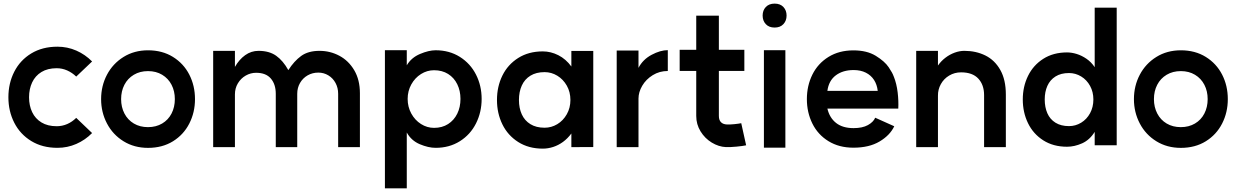

<svg xmlns="http://www.w3.org/2000/svg" viewBox="-20 -796 6794 1052"><path d="M397.6 -150.2 484.6 -67Q447 -28.8 398.2 -7.4Q349.4 14 294.6 14Q212.2 14 151.3 -23.2Q90.4 -60.4 58.2 -123.5Q26 -186.6 26 -263Q26 -340 58.2 -403.1Q90.4 -466.2 151.3 -503.2Q212.2 -540.2 294.6 -540.2Q349.4 -540.2 398.2 -518.8Q447 -497.4 484.6 -459.2L397.6 -376.4Q375.8 -397.6 348.4 -409.9Q321 -422.2 290.6 -422.2Q241.2 -422.2 207.2 -401.5Q173.2 -380.8 156.2 -344.6Q139.2 -308.4 139.2 -263Q139.2 -217.6 156.2 -181.7Q173.2 -145.8 207.2 -125.1Q241.2 -104.4 290.6 -104.4Q321 -104.4 348.4 -116.4Q375.8 -128.4 397.6 -150.2Z M938 -252.9Q938 -296.6 920 -331.4Q902 -366.2 868.6 -386.3Q835.2 -406.4 791 -406.4Q746.8 -406.4 713.2 -386.3Q679.6 -366.2 661.6 -331.4Q643.6 -296.6 643.6 -252.9Q643.6 -209.2 661.8 -174.1Q680 -139 713.4 -119.2Q746.8 -99.4 790.8 -99.4Q834.8 -99.4 868.4 -119.2Q902 -139 920 -174.1Q938 -209.2 938 -252.9ZM1048.4 -252.8Q1048.4 -180.2 1017.2 -119.1Q986 -58 927.7 -21.9Q869.4 14.2 791.1 14.2Q715.5 14.2 656.9 -22Q598.2 -58.2 566.1 -119.5Q534 -180.8 534 -252.7Q534 -325.6 566.1 -386.5Q598.2 -447.4 656.8 -483.9Q715.4 -520.4 791.1 -520.4Q869.2 -520.4 927.6 -484.2Q986 -448 1017.2 -387.2Q1048.4 -326.4 1048.4 -252.8Z M1724.2 -398.2Q1691.8 -398.2 1665.4 -383Q1639 -367.8 1623.8 -341.3Q1608.6 -314.8 1608.6 -282V10.2H1491V-282Q1491 -334.2 1464 -365.7Q1437 -397.2 1383.4 -397.2Q1353.2 -397.2 1326.5 -382Q1299.8 -366.8 1283.5 -339.7Q1267.2 -312.6 1267.2 -278.8V10.2H1148V-517.4H1267.2V-429.4Q1290.4 -470.2 1323.4 -493.8Q1356.4 -517.4 1396.6 -517.4Q1455.2 -517.4 1493.1 -490.5Q1531 -463.6 1559.8 -411.8Q1591.6 -461.4 1630.1 -489.4Q1668.6 -517.4 1730.8 -517.4Q1789 -517.4 1839.6 -490.4Q1890.2 -463.4 1921.1 -410.9Q1952 -358.4 1952 -285.2V10.2H1832.8V-282Q1832.8 -314.8 1818.5 -341.3Q1804.2 -367.8 1779.2 -383Q1754.2 -398.2 1724.2 -398.2Z M2503 -254Q2503 -298.6 2485.4 -334.5Q2467.8 -370.4 2435.2 -390.8Q2402.6 -411.2 2358.2 -411.2Q2320 -411.2 2286.7 -390.3Q2253.4 -369.4 2233.5 -333.3Q2213.6 -297.2 2213.6 -254Q2213.6 -210.4 2233.5 -174Q2253.4 -137.6 2286.7 -116.5Q2320 -95.4 2358.2 -95.4Q2402.6 -95.4 2435.2 -116.3Q2467.8 -137.2 2485.4 -173.1Q2503 -209 2503 -254ZM2619 -254Q2619 -181.2 2588.1 -119.8Q2557.2 -58.4 2499.6 -22.2Q2442 14 2367 14Q2327 14 2280.2 -5.8Q2233.4 -25.6 2208.8 -70V236H2089V-521H2208.8V-438.2Q2233.6 -480.2 2281.6 -500.4Q2329.6 -520.6 2367 -520.6Q2442 -520.6 2499.6 -484.4Q2557.2 -448.2 2588.1 -387.3Q2619 -326.4 2619 -254Z M3105.4 -248.2Q3105.4 -292 3085.6 -326.8Q3065.8 -361.6 3033.5 -381.2Q3001.2 -400.8 2964 -400.8Q2917.8 -400.8 2886.2 -381.3Q2854.6 -361.8 2839 -327.3Q2823.4 -292.8 2823.4 -248.2Q2823.4 -203.6 2839 -169.4Q2854.6 -135.2 2886.2 -115.7Q2917.8 -96.2 2964 -96.2Q3001.2 -96.2 3033.5 -115.6Q3065.8 -135 3085.6 -170Q3105.4 -205 3105.4 -248.2ZM3230.6 9.6 3110.6 10.2V-64.6Q3090 -36.8 3064.7 -18.4Q3039.4 0 3011 9.2Q2982.6 18.4 2954 18.4Q2876.6 18.4 2819.5 -17.8Q2762.4 -54 2732.7 -114.6Q2703 -175.2 2703 -248.2Q2703 -321.6 2732.7 -382Q2762.4 -442.4 2819.5 -478.4Q2876.6 -514.4 2954 -514.4Q2998 -514.4 3039.3 -493.5Q3080.6 -472.6 3110.6 -431.6V-516.8H3230.6Z M3639 -521.2V-407Q3593.4 -407 3556.5 -384.2Q3519.6 -361.4 3499 -326.3Q3478.4 -291.2 3478.4 -256V10.2H3359V-519.2H3478.4V-424.2Q3502.4 -470.2 3550.3 -495.7Q3598.2 -521.2 3639 -521.2Z M3957.6 10Q3917.7 8.2 3879.8 -14.8Q3841.9 -37.8 3818.4 -76.3Q3794.8 -114.8 3794.8 -160.8V-710.2H3918.8V-160.8Q3918.8 -138 3930.5 -126.3Q3942.2 -114.6 3963.6 -114Q3980.8 -113.4 4003.7 -115.7Q4026.6 -118 4041.4 -121L4068.2 0.2Q4048.5 4.3 4015.8 7.4Q3983 10.6 3957.6 10ZM3704 -523.2H4058.4V-407.4H3704Z M4283.2 -521V13.2H4165.6V-521ZM4289.8 -710.8Q4289.8 -682.4 4272.3 -663.7Q4254.9 -645 4224.2 -645Q4193.5 -645 4176.1 -663.6Q4158.6 -682.2 4158.6 -710.7Q4158.6 -739.2 4176.1 -757.7Q4193.7 -776.2 4224.3 -776.2Q4255 -776.2 4272.4 -757.7Q4289.8 -739.1 4289.8 -710.8Z M4657.2 -412.2Q4598.4 -412.2 4559.7 -383.3Q4521 -354.4 4513.4 -298.2H4787.2H4789.2Q4785.4 -332.4 4769 -357.9Q4752.6 -383.4 4724.1 -397.8Q4695.6 -412.2 4657.2 -412.2ZM4901.8 -201H4513.4Q4525.2 -150.6 4561.1 -122.3Q4597 -94 4657 -94Q4705.2 -94 4735.3 -110.6Q4765.4 -127.2 4775.4 -151L4879.8 -104.2Q4856.4 -54.8 4799.4 -20.8Q4742.4 13.2 4656 13.2Q4577.4 13.2 4519.3 -22.5Q4461.2 -58.2 4431.1 -119.1Q4401 -180 4401 -252.8Q4401 -326.2 4431.1 -387.1Q4461.2 -448 4519.3 -484Q4577.4 -520 4656 -520Q4730 -520 4778.6 -490.1Q4827.2 -460.2 4849.1 -427.8Q4871 -395.4 4876.8 -377L4877.2 -376.6Q4892.8 -337.2 4898.4 -289.9Q4904 -242.6 4901.8 -201Z M5245.8 -399.6Q5210.4 -399.6 5181 -382.2Q5151.6 -364.8 5135.1 -335.1Q5118.6 -305.4 5119.2 -270.8V10.2H5000V-517.4H5119.2V-437Q5136.6 -461.8 5160.3 -479.8Q5184 -497.8 5210.8 -507.6Q5237.6 -517.4 5263.8 -517.4Q5327.8 -517.4 5379.2 -491.9Q5430.6 -466.4 5460.9 -412.6Q5491.2 -358.8 5491.2 -277.6V10.2H5372V-274.8Q5372 -331 5340.3 -365.3Q5308.6 -399.6 5245.8 -399.6Z M5970.8 -251Q5970.8 -292.2 5952.7 -325.3Q5934.6 -358.4 5903.8 -377.1Q5873 -395.8 5837.2 -395.8Q5793 -395.8 5763.2 -377Q5733.4 -358.2 5718.8 -325.6Q5704.2 -293 5704.2 -251Q5704.2 -208.4 5718.6 -175.5Q5733 -142.6 5763 -123.8Q5793 -105 5837.2 -105Q5873 -105 5903.8 -123.7Q5934.6 -142.4 5952.7 -175.8Q5970.8 -209.2 5970.8 -251ZM6098.6 0H5978V-73.4Q5950.6 -29.2 5908.9 -10.6Q5867.2 8 5826.4 8Q5751.4 8 5696.4 -27Q5641.4 -62 5612.7 -121Q5584 -180 5584 -251Q5584 -321.4 5612.7 -380.1Q5641.4 -438.8 5696.4 -473.8Q5751.4 -508.8 5826.4 -508.8Q5852 -508.8 5879.5 -500.3Q5907 -491.8 5933.1 -473.9Q5959.2 -456 5978 -428V-754H6098.6Z M6597 -252.9Q6597 -296.6 6579 -331.4Q6561 -366.2 6527.6 -386.3Q6494.2 -406.4 6450 -406.4Q6405.8 -406.4 6372.2 -386.3Q6338.6 -366.2 6320.6 -331.4Q6302.6 -296.6 6302.6 -252.9Q6302.6 -209.2 6320.8 -174.1Q6339 -139 6372.4 -119.2Q6405.8 -99.4 6449.8 -99.4Q6493.8 -99.4 6527.4 -119.2Q6561 -139 6579 -174.1Q6597 -209.2 6597 -252.9ZM6707.4 -252.8Q6707.4 -180.2 6676.2 -119.1Q6645 -58 6586.7 -21.9Q6528.4 14.2 6450.1 14.2Q6374.5 14.2 6315.9 -22Q6257.2 -58.2 6225.1 -119.5Q6193 -180.8 6193 -252.7Q6193 -325.6 6225.1 -386.5Q6257.2 -447.4 6315.8 -483.9Q6374.4 -520.4 6450.1 -520.4Q6528.2 -520.4 6586.6 -484.2Q6645 -448 6676.2 -387.2Q6707.4 -326.4 6707.4 -252.8Z"/></svg>

Font: SUIT Variable
Style: Regular
Weight: 400
Designer: Sunn Youn; Korean Glyphs from Source Han Sans (Sandoll Communications; Soo-young Jang, Joo-yeon Kang)
Foundry: Sunn
Version: Version 1.150;FEAKit 1.0